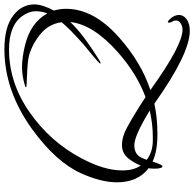

<svg xmlns="http://www.w3.org/2000/svg" viewBox="-25 -651 882 872"><g transform="rotate(-90 416.0 -215.0)"><path d="M97 82Q86 82 86 44Q86 30 88 19Q24 -30 24 -125Q24 -197 65 -288Q117 -403 268 -512Q442 -636 628 -636Q728 -636 780 -597Q832 -558 832 -500Q832 -464 804 -411Q812 -384 812 -356Q812 -231 684 -117Q570 -15 443 27Q646 173 717 173Q733 173 746 164.5Q759 156 759 144.5Q759 133 752 123Q749 116 749 112Q749 98 766.5 117Q784 136 784 157Q784 178 764 192Q744 206 712 206Q608 206 381 45Q319 59 242 59Q165 59 118 37Q104 82 97 82ZM791 -441Q801 -465 801 -494.5Q801 -524 779 -555Q736 -615 627 -615Q476 -615 342 -521.5Q208 -428 133 -286Q78 -183 78 -101Q78 -49 100 -17Q111 -44 127 -66Q152 -102 192 -102Q232 -102 273 -79Q327 -50 411 5Q518 -35 614 -120Q741 -232 752 -337Q700 -280 572 -201L564 -199Q563 -199 563 -200Q563 -204 590 -227L646 -273Q718 -336 751 -376Q744 -432 700.5 -469.5Q657 -507 601 -524Q573 -531 514.5 -533Q456 -535 456 -537Q456 -539 458 -541Q504 -556 546.5 -556Q589 -556 644 -543Q749 -518 791 -441ZM350 24Q235 -46 193 -46Q151 -46 136 -14L126 10Q160 37 211 38Q221 38 231 38Q289 38 350 24Z"/></g></svg>

Font: Alex Brush
Style: Regular
Weight: 400
Designer: Robert E. Leuschke
Foundry: Robert E. Leuschke
Version: Version 1.003